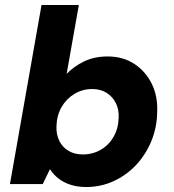

<svg xmlns="http://www.w3.org/2000/svg" viewBox="-20 -740 700 772"><path d="M326 12Q291 12 262.5 2.5Q234 -7 213.5 -23.5Q193 -40 181 -60L152 0H20L147 -720H297L248 -443Q277 -473 318 -493Q359 -513 413 -513Q474 -513 519.5 -483.5Q565 -454 590 -403.5Q615 -353 612 -289Q611 -227 588.5 -172.5Q566 -118 527 -76.5Q488 -35 436.5 -11.5Q385 12 326 12ZM313 -119Q353 -119 385.5 -138Q418 -157 437 -190.5Q456 -224 457 -266Q459 -299 446 -325Q433 -351 409 -366.5Q385 -382 351 -382Q311 -382 278.5 -362Q246 -342 227 -308.5Q208 -275 207 -231Q206 -199 218.5 -173.5Q231 -148 255.5 -133.5Q280 -119 313 -119Z"/></svg>

Font: DM Sans 18pt Black
Style: Italic
Weight: 900
Italic angle: -10°
Designer: Colophon Foundry, Jonny Pinhorn
Foundry: Colophon Foundry
Version: Version 4.004;gftools[0.9.30]